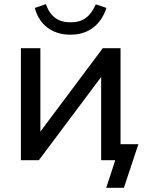

<svg xmlns="http://www.w3.org/2000/svg" viewBox="-20 -771 707 924"><path d="M167 0 466.8 -400.4V0H534.7L491.2 132.8H576.2L646 -77.1H560.1V-539.1H474.6L174.3 -137.7V-539.1H80.6V0ZM319.3 -604C402.3 -604 464.8 -647.9 492.2 -732.9L440.9 -750C415 -691.4 379.9 -663.6 319.8 -663.6C259.8 -663.6 222.2 -690.9 200.7 -751L147.5 -732.9C168.5 -652.8 230 -604 319.3 -604Z"/></svg>

Font: Winston
Style: Regular
Weight: 400
Designer: Vernon Adams, Kim Jin-seong, David Berlow, Cristiano Sobral
Foundry: The Winston Project Authors
Version: Version 3.004